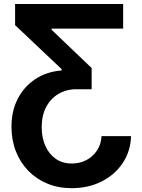

<svg xmlns="http://www.w3.org/2000/svg" viewBox="-20 -748 728 983"><path d="M651 -50.9Q648.4 26.8 608 87.1Q567.6 147.3 499.8 181.4Q432 215.4 346.8 215.4Q279 215.4 222.7 192.1Q166.3 168.9 125.1 126.6Q83.9 84.4 61.3 26.8Q38.7 -30.9 38.7 -99.4Q38.7 -179.9 71.1 -242.6Q103.5 -305.3 161.3 -343.3Q219.1 -381.4 295.5 -387.2V-394L57.3 -619.3V-727.5H610.5V-601.6H244V-595.7L449.2 -399.7V-291.1H372.7Q320.5 -291.4 280 -267.6Q239.5 -243.9 216.5 -200.4Q193.5 -156.9 193.5 -96.9Q193.5 -43.5 212 -1.5Q230.5 40.5 265 64.8Q299.6 89.1 347.5 89.1Q389 89.1 422.6 71.4Q456.2 53.7 476.9 22.1Q497.7 -9.5 499.8 -50.9Z"/></svg>

Font: Adwaita Sans
Style: Regular
Weight: 400
Designer: Rasmus Andersson
Foundry: rsms
Version: Version 4.001;git-9221beed3